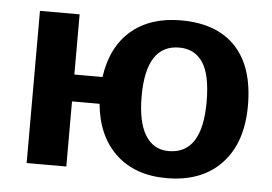

<svg xmlns="http://www.w3.org/2000/svg" viewBox="-44 -596 942 664"><g transform="rotate(5 427.0 -264.0)"><path d="M814.9 -264.6Q814.9 -135.3 746.3 -62.7Q677.7 9.8 556.2 9.8Q446.3 9.8 379.9 -52.7Q313.5 -115.2 303.2 -226.1H207.5V0H69.8V-528.3H207.5V-319.3H305.2Q320.3 -425.3 386.5 -481.7Q452.6 -538.1 559.1 -538.1Q683.6 -538.1 749.3 -468Q814.9 -397.9 814.9 -264.6ZM671.4 -264.6Q671.4 -358.9 643.1 -401.4Q614.7 -443.8 561 -443.8Q445.8 -443.8 445.8 -264.6Q445.8 -175.8 474.1 -129.9Q502.4 -84 555.2 -84Q671.4 -84 671.4 -264.6Z"/></g></svg>

Font: Liberation Sans
Style: Bold
Weight: 700
Designer: Steve Matteson
Foundry: Ascender Corporation
Version: Version 2.1.5